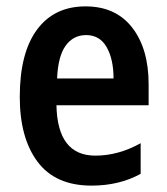

<svg xmlns="http://www.w3.org/2000/svg" viewBox="-20 -572 524 602"><path d="M248 -552Q343 -552 394.5 -485.5Q446 -419 446 -308V-242H157Q160 -84 279 -84Q351 -84 421 -123V-27Q354 10 267 10Q154 10 98 -64.5Q42 -139 42 -268Q42 -406 96 -479Q150 -552 248 -552ZM250 -462Q210 -462 186 -429Q162 -396 159 -326H336Q336 -386 314.5 -424Q293 -462 250 -462Z"/></svg>

Font: Noto Sans Condensed SemiBold
Style: Regular
Weight: 600
Width: 3
Designer: Monotype Design Team
Foundry: Monotype Imaging Inc.
Version: Version 2.013; ttfautohint (v1.8.4.7-5d5b)